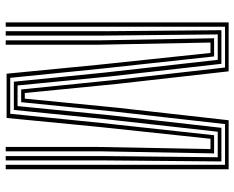

<svg xmlns="http://www.w3.org/2000/svg" viewBox="-96 -744 840 689"><g transform="rotate(90 324.5 -400.0)"><path d="M60.8 0V-800H236.5L281.8 -397.8L314.2 -68.5H334.5L366.8 -397.8L412 -800H588V0H572V-787H425.8L380.5 -386.2L347.2 -55.5H301.5L268 -386.2L222.8 -787H76.5V0ZM92.5 0V-359L88.8 -774H209.5L254.8 -374L287.2 -42.5H361.2L394 -374L439.2 -774H559.8L556.2 -359V0H540.5V-347.5L544.8 -760.8H453.2L408 -356.5L375 -29.2H273.8L240.8 -356.5L195.2 -760.8H104L108.2 -347.5V0ZM125.2 0V-339L117.8 -747.8H183L226.8 -344L259.8 -16.2H388.8L421.8 -344L465.8 -747.8H531L523.5 -339V0H507.8V-330L515.5 -734.8H478.5L435.5 -330.2L403.8 -3.2H245L213.2 -330.2L170.5 -734.8H133.2L141 -330V0Z"/></g></svg>

Font: Big Shoulders Inline Text
Style: Regular
Weight: 400
Designer: Patric King
Foundry: XO Type Co
Version: Version 1.000